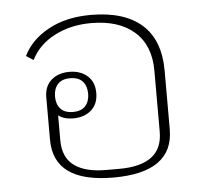

<svg xmlns="http://www.w3.org/2000/svg" viewBox="-45 -598 718 658"><g transform="rotate(-5 314.0 -269.0)"><path d="M320 12Q114 12 114 -136V-282Q114 -320 138 -341Q162 -362 200 -362Q238 -362 262 -341Q286 -320 286 -282Q286 -244 262 -223Q238 -202 200 -202Q168 -202 149 -217V-131Q149 -72 187 -44Q225 -16 297 -16H343Q415 -16 453 -44Q491 -72 491 -131V-341Q491 -428 437.5 -475Q384 -522 289 -522Q218 -522 162.5 -493Q107 -464 82 -413L57 -429Q83 -483 144 -516.5Q205 -550 290 -550Q405 -550 465.5 -496.5Q526 -443 526 -337V-136Q526 12 320 12ZM201 -224Q230 -224 244 -240Q258 -256 258 -282Q258 -308 244 -324Q230 -340 201 -340Q172 -340 158 -324Q144 -308 144 -282Q144 -256 158 -240Q172 -224 201 -224Z"/></g></svg>

Font: IBM Plex Sans Thai Looped ExtraLight
Style: Regular
Weight: 200
Designer: Mike Abbink, Paul van der Laan, Pieter van Rosmalen, Ben Mitchell, Mark Frömberg
Foundry: Bold Monday
Version: Version 1.0